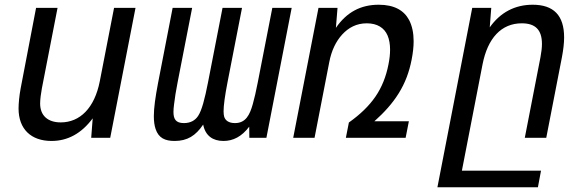

<svg xmlns="http://www.w3.org/2000/svg" viewBox="-20 -580 2448 808"><path d="M196.8 13.2C264.6 13.2 322.8 -18.1 370.1 -82L363.8 0H443.8L550.3 -546.9H460L399.9 -237.8C377.9 -125.5 316.4 -64.9 235.8 -64.9C180.7 -64.9 148.9 -93.8 148.9 -144.5C148.9 -161.1 152.3 -187.5 156.2 -208L222.2 -546.9H131.8L66.9 -208C61 -176.8 58.1 -144 58.1 -123.5C58.1 -36.6 110.8 13.2 196.8 13.2Z M714.8 13.2C768.6 13.2 803.2 -8.8 835 -55.7C844.2 -8.3 876 13.2 920.4 13.2C960.9 13.2 997.1 -4.9 1028.8 -46.9L1029.3 0H1101.1L1207.5 -546.9H1126L1064.9 -233.9C1057.6 -196.3 1050.8 -166.5 1043.9 -142.1C1031.2 -97.2 1014.6 -62 968.8 -62C941.9 -62 927.7 -73.7 923.3 -89.4C921.9 -94.7 920.9 -102.1 920.9 -111.8C920.9 -136.2 926.3 -176.3 937.5 -233.9L998.5 -546.9H916.5L855.5 -233.9C841.8 -163.6 829.1 -114.7 813.5 -91.8C800.8 -72.8 781.2 -62 753.9 -62C719.2 -62 710 -79.6 710 -108.9C710 -118.2 710.9 -128.4 712.4 -140.1C715.8 -170.4 720.2 -195.3 727.5 -233.9L788.6 -546.9H706.5L645 -230C633.8 -170.9 627.4 -126 627.4 -91.3C627.4 -69.3 629.9 -51.8 634.8 -37.1C647.5 1 674.8 13.2 714.8 13.2Z M1213.9 0H1303.7L1365.7 -318.8C1375 -367.2 1393.6 -405.8 1419.9 -434.6C1446.8 -463.9 1480.5 -481.9 1523.4 -481.9C1568.4 -481.9 1597.2 -462.4 1610.8 -431.2C1618.2 -414.1 1621.6 -393.6 1621.6 -371.1C1621.6 -351.1 1619.1 -330.1 1614.7 -308.6C1605 -258.3 1586.9 -212.4 1559.6 -172.9C1532.7 -133.8 1495.6 -98.1 1448.2 -64.5L1435.5 0H1687L1700.7 -69.8H1555.7C1597.2 -106.9 1631.3 -144.5 1657.7 -187C1685.1 -231 1702.1 -276.4 1712.4 -329.6C1717.8 -357.4 1720.7 -382.8 1720.7 -406.2C1720.7 -441.4 1714.4 -471.2 1701.7 -495.6C1680.2 -536.1 1639.6 -560.1 1573.7 -560.1C1498 -560.1 1439 -528.8 1393.6 -462.9L1400.4 -546.9H1320.3Z M1820.8 208H2243.7L2256.8 138.2H1923.8L2010.7 -309.1C2032.2 -419.4 2089.8 -481.9 2175.8 -481.9C2233.4 -481.9 2260.7 -454.1 2260.7 -395C2260.7 -378.4 2258.3 -359.9 2254.4 -338.9L2188.5 0H2278.8L2344.7 -338.9C2350.6 -370.1 2354 -397.9 2354 -422.4C2354 -515.1 2310.1 -560.1 2221.7 -560.1C2147 -560.1 2085.4 -527.8 2041 -464.8L2047.4 -546.9H1967.3Z"/></svg>

Font: Hack
Style: Oblique
Weight: 400
Italic angle: -12°
Monospace: yes
Designer: Christopher Simpkins
Foundry: Christopher Simpkins
Version: Version 2.010